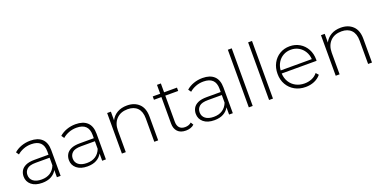

<svg xmlns="http://www.w3.org/2000/svg" viewBox="-15 -1530 4621 2323"><g transform="rotate(-20 2296.0 -369.0)"><path d="M435 0V-93Q411 -48 363.5 -22Q316 4 247 4Q159 4 109 -37.5Q59 -79 59 -145Q59 -185 77.5 -218Q96 -251 138.5 -271Q181 -291 254 -291H433V-333Q433 -482 278 -482Q224 -482 177 -463.5Q130 -445 98 -416L73 -452Q112 -487 166.5 -506.5Q221 -526 282 -526Q379 -526 431 -477Q483 -428 483 -331V0ZM433 -154V-252H255Q174 -252 141.5 -222Q109 -192 109 -147Q109 -96 147 -66.5Q185 -37 254 -37Q320 -37 365.5 -67Q411 -97 433 -154Z M1018 0V-93Q994 -48 946.5 -22Q899 4 830 4Q742 4 692 -37.5Q642 -79 642 -145Q642 -185 660.5 -218Q679 -251 721.5 -271Q764 -291 837 -291H1016V-333Q1016 -482 861 -482Q807 -482 760 -463.5Q713 -445 681 -416L656 -452Q695 -487 749.5 -506.5Q804 -526 865 -526Q962 -526 1014 -477Q1066 -428 1066 -331V0ZM1016 -154V-252H838Q757 -252 724.5 -222Q692 -192 692 -147Q692 -96 730 -66.5Q768 -37 837 -37Q903 -37 948.5 -67Q994 -97 1016 -154Z M1272 0V-522H1320V-410Q1347 -464 1400 -495Q1453 -526 1527 -526Q1622 -526 1680.5 -470.5Q1739 -415 1739 -305V0H1689V-301Q1689 -389 1644.5 -435Q1600 -481 1520 -481Q1428 -481 1375 -426Q1322 -371 1322 -278V0Z M2097 4Q2028 4 1991.5 -34Q1955 -72 1955 -138V-479H1859V-522H1955V-636H2005V-522H2171V-479H2005V-143Q2005 -93 2029.5 -66Q2054 -39 2102 -39Q2151 -39 2183 -68L2204 -33Q2184 -14 2155.5 -5Q2127 4 2097 4Z M2652 0V-93Q2628 -48 2580.5 -22Q2533 4 2464 4Q2376 4 2326 -37.5Q2276 -79 2276 -145Q2276 -185 2294.5 -218Q2313 -251 2355.5 -271Q2398 -291 2471 -291H2650V-333Q2650 -482 2495 -482Q2441 -482 2394 -463.5Q2347 -445 2315 -416L2290 -452Q2329 -487 2383.5 -506.5Q2438 -526 2499 -526Q2596 -526 2648 -477Q2700 -428 2700 -331V0ZM2650 -154V-252H2472Q2391 -252 2358.5 -222Q2326 -192 2326 -147Q2326 -96 2364 -66.5Q2402 -37 2471 -37Q2537 -37 2582.5 -67Q2628 -97 2650 -154Z M2906 0V-742H2956V0Z M3167 0V-742H3217V0Z M3640 4Q3561 4 3500.5 -30Q3440 -64 3405.5 -124Q3371 -184 3371 -261Q3371 -339 3403.5 -398.5Q3436 -458 3492.5 -492Q3549 -526 3621 -526Q3692 -526 3748.5 -492.5Q3805 -459 3837.5 -400Q3870 -341 3870 -263Q3870 -260 3869.5 -256Q3869 -252 3869 -249H3420Q3423 -187 3452 -140Q3481 -93 3530 -67Q3579 -41 3641 -41Q3691 -41 3734.5 -59Q3778 -77 3808 -114L3837 -81Q3802 -39 3751 -17.5Q3700 4 3640 4ZM3421 -288H3822Q3818 -344 3791 -388Q3764 -432 3720 -457Q3676 -482 3621 -482Q3566 -482 3522 -457Q3478 -432 3451.5 -388Q3425 -344 3421 -288Z M4025 0V-522H4073V-410Q4100 -464 4153 -495Q4206 -526 4280 -526Q4375 -526 4433.5 -470.5Q4492 -415 4492 -305V0H4442V-301Q4442 -389 4397.5 -435Q4353 -481 4273 -481Q4181 -481 4128 -426Q4075 -371 4075 -278V0Z"/></g></svg>

Font: Montserrat Light
Style: Regular
Weight: 300
Designer: Julieta Ulanovsky
Foundry: Julieta Ulanovsky
Version: Version 9.000; ttfautohint (v1.8.4.7-5d5b)